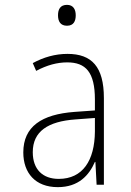

<svg xmlns="http://www.w3.org/2000/svg" viewBox="-20 -761 540 791"><path d="M256 -655C284 -655 292 -675 292 -698C292 -722 282 -741 256 -741C228 -741 219 -722 219 -698C219 -673 229 -655 256 -655ZM218 10C304 10 347 -39 371 -94H373L378 0H408V-357C408 -486 358 -539 258 -539C207 -539 159 -525 115 -501L129 -469C174 -493 216 -504 257 -504C333 -504 371 -464 371 -351V-306L287 -300C152 -290 76 -240 76 -133C76 -49 125 10 218 10ZM222 -24C156 -24 115 -63 115 -134C115 -220 178 -261 291 -269L371 -275V-219C370 -100 321 -24 222 -24Z"/></svg>

Font: Noto Sans Mono ExtraCondensed ExtraLight
Style: Regular
Weight: 200
Width: 2
Designer: Monotype Design Team
Foundry: Monotype Imaging Inc.
Version: Version 2.014